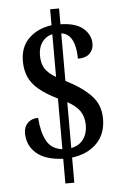

<svg xmlns="http://www.w3.org/2000/svg" viewBox="-57 -801 595 921"><g transform="rotate(-5 240.0 -340.5)"><path d="M220 -40Q133 -44 90.5 -82Q48 -120 48 -178Q48 -209 67 -227.5Q86 -246 117 -246Q122 -177 144.5 -135Q167 -93 220 -86V-330Q163 -358 130 -386Q97 -414 82.5 -447Q68 -480 68 -523Q68 -592 110.5 -633Q153 -674 220 -683V-760H263V-684Q338 -682 373 -651Q408 -620 408 -578Q408 -549 389 -530.5Q370 -512 332 -512Q332 -543 326 -571Q320 -599 304.5 -618Q289 -637 263 -640V-411Q341 -372 384 -327Q427 -282 427 -215Q427 -142 383 -97Q339 -52 263 -42V79H220ZM220 -640Q189 -633 170.5 -607.5Q152 -582 152 -544Q152 -503 168.5 -478.5Q185 -454 220 -434ZM263 -88Q301 -95 321.5 -123Q342 -151 342 -191Q342 -231 323.5 -258.5Q305 -286 263 -309Z"/></g></svg>

Font: Noto Serif Lao Condensed Medium
Style: Regular
Weight: 500
Width: 3
Designer: Monotype Design Team
Foundry: Monotype Imaging Inc.
Version: Version 2.003; ttfautohint (v1.8.4.7-5d5b)